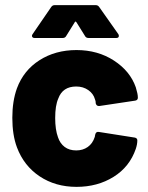

<svg xmlns="http://www.w3.org/2000/svg" viewBox="-20 -720 575 748"><path d="M46 -146Q28 -194 28 -261Q28 -326 46 -376Q72 -446 134 -485.5Q196 -525 278 -525Q361 -525 424 -484Q487 -443 509 -380Q517 -354 517 -341V-339Q517 -330 507 -328L367 -307H365Q356 -307 353 -317Q353 -327 350 -333Q344 -355 324 -369Q304 -383 277 -383Q224 -383 207 -336Q195 -309 195 -260Q195 -215 206 -185Q214 -161 232 -147.5Q250 -134 277 -134Q303 -134 322 -147.5Q341 -161 349 -186Q350 -188 350 -192Q351 -193 351 -196Q354 -208 365 -206L505 -184Q515 -182 515 -173Q515 -158 509 -140Q485 -70 422.5 -31Q360 8 278 8Q196 8 134.5 -33Q73 -74 46 -146ZM193 -700H353Q362 -700 367 -692L441 -587Q443 -584 443 -580Q443 -572 433 -572H325Q315 -572 311 -580L278 -633Q276 -636 274 -636Q272 -636 271 -633L238 -580Q234 -572 224 -572H115Q108 -572 105.5 -576.5Q103 -581 107 -587L179 -692Q184 -700 193 -700Z"/></svg>

Font: BARLOWEXTRABOLD
Style: Regular
Weight: 800
Designer: Jeremy Tribby
Foundry: Tribby Type
Version: Version 1.422